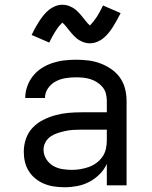

<svg xmlns="http://www.w3.org/2000/svg" viewBox="-20 -779 640 807"><path d="M251 8Q230 8 208.5 5Q187 2 167 -6Q147 -14 130 -27.5Q113 -41 101.5 -59Q90 -77 85 -98Q80 -119 80 -141Q80 -169 89 -195.5Q98 -222 117 -242Q136 -262 160.5 -274.5Q185 -287 212 -294.5Q239 -302 266.5 -304.5Q294 -307 321 -307H429V-355Q429 -371 425 -386Q421 -401 411 -413Q401 -425 387.5 -433.5Q374 -442 359.5 -446.5Q345 -451 329.5 -452.5Q314 -454 299 -454Q277 -454 255 -450.5Q233 -447 213.5 -436.5Q194 -426 181.5 -407.5Q169 -389 169 -367Q169 -367 169 -367Q169 -367 169 -367H86Q86 -367 86 -367Q86 -367 86 -367Q86 -392 94.5 -416Q103 -440 118.5 -459.5Q134 -479 155 -492.5Q176 -506 200 -514Q224 -522 249 -525Q274 -528 299 -528Q325 -528 350.5 -525Q376 -522 400.5 -513Q425 -504 447 -489Q469 -474 484 -453Q499 -432 505.5 -406.5Q512 -381 512 -355V0H429V-90Q418 -66 398.5 -46.5Q379 -27 355 -14.5Q331 -2 304.5 3Q278 8 251 8ZM282 -65Q300 -65 318 -68Q336 -71 353 -77Q370 -83 385 -94Q400 -105 410.5 -120Q421 -135 425 -153Q429 -171 429 -189V-234H321Q305 -234 288 -233Q271 -232 255 -228.5Q239 -225 223 -220Q207 -215 193 -205.5Q179 -196 171 -181Q163 -166 163 -150Q163 -129 174 -111Q185 -93 202.5 -82.5Q220 -72 240.5 -68.5Q261 -65 282 -65ZM358 -597Q350 -597 342.5 -598.5Q335 -600 328.5 -602.5Q322 -605 315 -609Q308 -613 302.5 -617.5Q297 -622 291 -628Q285 -634 280.5 -639.5Q276 -645 271.5 -650.5Q267 -656 261.5 -663Q256 -670 251.5 -675Q247 -680 242 -684Q240 -682 236 -677.5Q232 -673 230 -671Q228 -669 225.5 -666Q223 -663 221 -659.5Q219 -656 216 -652Q213 -648 210.5 -643.5Q208 -639 205 -634Q202 -629 199 -623.5Q196 -618 193 -612Q190 -606 187 -600L113 -632Q122 -651 130.5 -666Q139 -681 147 -693Q155 -705 164 -716Q173 -727 185 -737Q197 -747 212 -753Q227 -759 242 -759Q250 -759 257.5 -757.5Q265 -756 271.5 -753.5Q278 -751 285 -747Q292 -743 297.5 -738.5Q303 -734 309 -728Q315 -722 319.5 -716.5Q324 -711 328.5 -705.5Q333 -700 338.5 -693Q344 -686 348.5 -681Q353 -676 358 -672Q360 -674 364 -678.5Q368 -683 370 -685.5Q372 -688 374.5 -691Q377 -694 379 -697Q381 -700 384 -704Q387 -708 389.5 -712.5Q392 -717 395 -722Q398 -727 401 -732.5Q404 -738 407 -744Q410 -750 413 -756L487 -724Q478 -706 469.5 -691Q461 -676 453 -663.5Q445 -651 436 -640Q427 -629 415 -619Q403 -609 388 -603Q373 -597 358 -597Z"/></svg>

Font: Zed Sans Extended
Style: Regular
Weight: 400
Width: 7
Designer: Belleve Invis
Foundry: Belleve Invis
Version: Version 1.0.0; ttfautohint (v1.8.4)